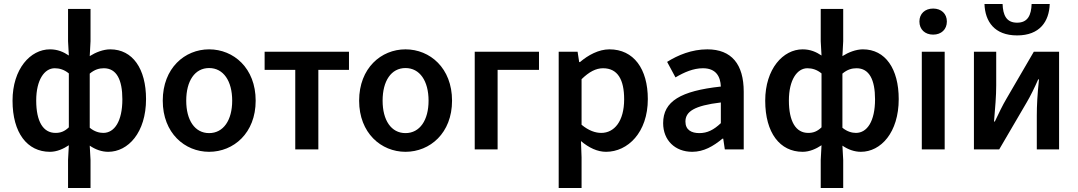

<svg xmlns="http://www.w3.org/2000/svg" viewBox="-20 -751 5416 965"><path d="M43 -245C43 -83 117 12 231 12C266 12 299 -3 326 -21L322 53V194H435V53L431 -19C460 1 492 12 524 12C624 12 714 -85 714 -253C714 -405 647 -503 534 -503C499 -503 461 -488 431 -469L435 -544V-706H322V-544L326 -472C299 -490 270 -503 231 -503C133 -503 43 -405 43 -245ZM431 -381C456 -402 479 -408 502 -408C566 -408 595 -350 595 -252C595 -141 555 -83 499 -83C480 -83 455 -89 431 -109ZM255 -408C279 -408 303 -401 326 -382V-111C304 -90 284 -83 259 -83C197 -83 162 -140 162 -246C162 -349 203 -408 255 -408Z M798 -245C798 -82 909 12 1031 12C1154 12 1265 -82 1265 -245C1265 -409 1154 -503 1031 -503C909 -503 798 -409 798 -245ZM916 -245C916 -344 959 -409 1031 -409C1103 -409 1147 -344 1147 -245C1147 -147 1103 -82 1031 -82C959 -82 916 -147 916 -245Z M1310 -400H1464V0H1580V-400H1734V-491H1310Z M1785 -245C1785 -82 1896 12 2018 12C2141 12 2252 -82 2252 -245C2252 -409 2141 -503 2018 -503C1896 -503 1785 -409 1785 -245ZM1903 -245C1903 -344 1946 -409 2018 -409C2090 -409 2134 -344 2134 -245C2134 -147 2090 -82 2018 -82C1946 -82 1903 -147 1903 -245Z M2366 0H2481V-400H2689V-491H2366Z M2788 -491V194H2903V40L2900 -42C2940 -8 2983 12 3026 12C3135 12 3236 -85 3236 -253C3236 -405 3165 -503 3043 -503C2989 -503 2936 -474 2895 -439H2891L2883 -491ZM2903 -124V-353C2941 -390 2975 -408 3011 -408C3085 -408 3117 -350 3117 -252C3117 -141 3067 -83 3002 -83C2973 -83 2939 -94 2903 -124Z M3313 -132C3313 -46 3373 12 3459 12C3517 12 3565 -16 3611 -54H3615L3623 0H3718V-290C3718 -428 3657 -503 3535 -503C3457 -503 3387 -474 3333 -440L3375 -362C3419 -388 3465 -408 3513 -408C3579 -408 3601 -366 3603 -316C3401 -294 3313 -242 3313 -132ZM3603 -236V-132C3567 -98 3535 -82 3495 -82C3455 -82 3425 -98 3425 -140C3425 -190 3469 -220 3603 -236Z M3826 -245C3826 -83 3900 12 4014 12C4049 12 4082 -3 4109 -21L4105 53V194H4218V53L4214 -19C4243 1 4275 12 4307 12C4407 12 4497 -85 4497 -253C4497 -405 4430 -503 4317 -503C4282 -503 4244 -488 4214 -469L4218 -544V-706H4105V-544L4109 -472C4082 -490 4053 -503 4014 -503C3916 -503 3826 -405 3826 -245ZM4214 -381C4239 -402 4262 -408 4285 -408C4349 -408 4378 -350 4378 -252C4378 -141 4338 -83 4282 -83C4263 -83 4238 -89 4214 -109ZM4038 -408C4062 -408 4086 -401 4109 -382V-111C4087 -90 4067 -83 4042 -83C3980 -83 3945 -140 3945 -246C3945 -349 3986 -408 4038 -408Z M4613 -491V0H4728V-491ZM4601 -643C4601 -603 4629 -577 4670 -577C4711 -577 4739 -603 4739 -643C4739 -682 4711 -708 4670 -708C4629 -708 4601 -682 4601 -643Z M4875 0H5002L5140 -236C5158 -266 5180 -311 5198 -352H5202C5194 -278 5191 -220 5191 -170V0H5303V-491H5176L5038 -254C5020 -224 4998 -178 4980 -140H4976C4982 -212 4987 -268 4987 -322V-491H4875ZM4928 -731C4931 -643 4978 -573 5092 -573C5206 -573 5253 -643 5256 -731H5165C5163 -675 5146 -637 5092 -637C5038 -637 5021 -675 5019 -731Z"/></svg>

Font: DAIFUKU Sans Semibold
Style: Regular
Weight: 600
Designer: Original font ‘Source Sans 3’ : Paul D. Hunt
Foundry: Daifuku
Version: Version 1.000